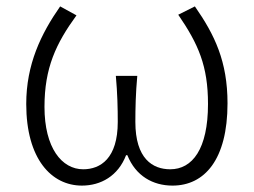

<svg xmlns="http://www.w3.org/2000/svg" viewBox="-20 -567 793 600"><path d="M236 13C295 13 349 -17 374 -82H378C404 -17 458 13 519 13C619 13 691 -68 691 -244C691 -375 651 -458 589 -547L537 -521C600 -429 630 -361 630 -242C630 -101 581 -38 512 -38C457 -38 403 -71 403 -186C403 -228 404 -275 409 -330H342C347 -275 348 -228 348 -186C348 -72 294 -38 240 -38C173 -38 119 -105 119 -233C119 -355 155 -431 219 -519L168 -547C108 -461 62 -366 62 -242C62 -70 141 13 236 13Z"/></svg>

Font: Noto Sans HK Light
Style: Regular
Weight: 300
Designer: Ryoko NISHIZUKA 西塚涼子 (kana, bopomofo & ideographs); Paul D. Hunt (Latin, Greek & Cyrillic); Sandoll Communications 산돌커뮤니
Foundry: Adobe
Version: Version 2.004;hotconv 1.0.118;makeotfexe 2.5.65603